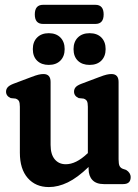

<svg xmlns="http://www.w3.org/2000/svg" viewBox="-20 -746 558 778"><path d="M60.5 -127V-313.5Q60.5 -330 56.5 -336.8Q52.5 -343.5 43 -346.5L23.5 -348.5Q4.5 -357 4.5 -374.5Q4.5 -384.5 10.8 -392Q17 -399.5 33 -406L106 -433.5Q125.5 -441 136.2 -443.5Q147 -446 156 -446Q185 -446 185 -414V-159Q185 -120.5 201.8 -100.5Q218.5 -80.5 246.5 -80.5Q288 -80.5 333 -123L336 -125.5V-313.5Q336 -330 332 -336.8Q328 -343.5 318.5 -346.5L299 -348.5Q280 -357 280 -374.5Q280 -384.5 286 -392Q292 -399.5 308.5 -406L381.5 -433.5Q401 -441 411.8 -443.5Q422.5 -446 431.5 -446Q460.5 -446 460.5 -414V-100.5Q460.5 -81.5 464.5 -73.5Q468.5 -65.5 477.5 -62L491 -57.5Q509.5 -46 509.5 -28Q509.5 0 479 0H401Q370 0 354.5 -16.5Q339 -33 339 -61.5V-69.5Q294 -26 254.8 -7Q215.5 12 178 12Q124.5 12 92.5 -24.5Q60.5 -61 60.5 -127ZM177.5 -483Q148 -483 130.5 -500Q113 -517 113 -547Q113 -576.5 130.5 -594Q148 -611.5 177.5 -611.5Q207.5 -611.5 224.8 -594Q242 -576.5 242 -547Q242 -518 224.8 -500.5Q207.5 -483 177.5 -483ZM343 -483Q313 -483 295.5 -500Q278 -517 278 -547Q278 -576.5 295.5 -594Q313 -611.5 343 -611.5Q373.5 -611.5 390.8 -594Q408 -576.5 408 -547Q408 -518 390.8 -500.5Q373.5 -483 343 -483ZM121 -687.5Q121 -726.5 154.5 -726.5H366.5Q400 -726.5 400 -687.5Q400 -649 366.5 -649H154.5Q121 -649 121 -687.5Z"/></svg>

Font: Fraunces 144pt S100 SemiBold
Style: Regular
Weight: 600
Version: Version 1.000; ttfautohint (v1.8.3)